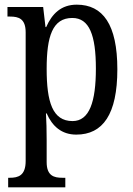

<svg xmlns="http://www.w3.org/2000/svg" viewBox="-20 -566 569 823"><path d="M15 237H260V196H247C212 196 180 188 180 129V34C180 -6 179 -48 177 -80H180C204 -25 244 11 307 11C421 11 483 -76 483 -269C483 -461 421 -546 309 -546C242 -546 203 -507 178 -450H175L165 -536H12V-495H23C60 -495 90 -486 90 -427V124C90 187 58 196 22 196H15ZM291 -47C205 -47 180 -129 180 -271C180 -410 205 -489 290 -489C363 -489 391 -415 391 -272C391 -129 363 -47 291 -47Z"/></svg>

Font: Noto Serif Ethiopic Cn
Style: Regular
Weight: 400
Width: 3
Designer: Monotype Design Team
Foundry: Monotype Imaging Inc.
Version: Version 2.102